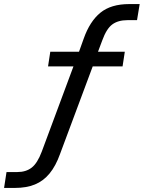

<svg xmlns="http://www.w3.org/2000/svg" viewBox="-52 -734 706 943"><path d="M-32 189 -20 111H33Q76 111 104 89Q132 67 153 11L314 -422L329 -408H184L195 -480H351L330 -463L359 -544Q389 -629 441 -671.5Q493 -714 583 -714H634L621 -635H574Q528 -635 499.5 -614Q471 -593 450 -535L423 -463L412 -480H561L550 -408H386L409 -423L243 22Q222 81 191.5 118Q161 155 119.5 172Q78 189 21 189Z"/></svg>

Font: Nunito Sans 10pt Medium
Style: Italic
Weight: 500
Italic angle: -9°
Designer: Vernon Adams
Foundry: Vernon Adams
Version: Version 3.101;gftools[0.9.27]